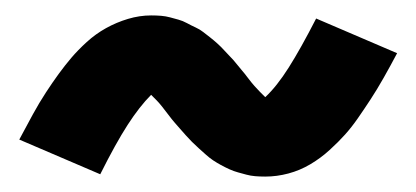

<svg xmlns="http://www.w3.org/2000/svg" viewBox="-20 -421 540 249"><path d="M324 -192Q317 -192 311 -192.5Q305 -193 299.5 -194.5Q294 -196 288.5 -197.5Q283 -199 277.5 -201.5Q272 -204 266.5 -207Q261 -210 256.5 -213Q252 -216 247.5 -220Q243 -224 238 -228.5Q233 -233 229 -237Q225 -241 221 -245.5Q217 -250 213.5 -254Q210 -258 206.5 -262Q203 -266 198.5 -272Q194 -278 190 -283Q186 -288 183 -291Q180 -294 176 -298Q161 -283 145.5 -259Q130 -235 110 -195L5 -240Q14 -257 22.5 -272.5Q31 -288 39.5 -301Q48 -314 56 -325Q64 -336 72.5 -346Q81 -356 92.5 -366.5Q104 -377 117.5 -384.5Q131 -392 146 -396.5Q161 -401 176 -401Q183 -401 189 -400.5Q195 -400 200.5 -398.5Q206 -397 211.5 -395.5Q217 -394 222.5 -391Q228 -388 233.5 -385.5Q239 -383 243.5 -379.5Q248 -376 252.5 -372.5Q257 -369 262 -364.5Q267 -360 271 -355.5Q275 -351 279 -347Q283 -343 286.5 -338.5Q290 -334 293.5 -330Q297 -326 301.5 -320Q306 -314 310 -309.5Q314 -305 317 -302Q320 -299 324 -295Q339 -309 354.5 -333.5Q370 -358 390 -397L495 -352Q486 -335 477.5 -320Q469 -305 460.5 -292Q452 -279 444 -267.5Q436 -256 427.5 -246.5Q419 -237 407.5 -226.5Q396 -216 382.5 -208Q369 -200 354 -196Q339 -192 324 -192Z"/></svg>

Font: Iosevka SS04 Extrabold
Style: Regular
Weight: 800
Monospace: yes
Designer: Belleve Invis
Foundry: Belleve Invis
Version: Version 19.0.0; ttfautohint (v1.8.4)